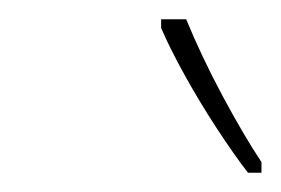

<svg xmlns="http://www.w3.org/2000/svg" viewBox="-20 -785 291 199"><path d="M237 -606Q223 -624 205 -651.5Q187 -679 171.5 -707Q156 -735 147 -756V-765H173Q189 -726 211 -685Q233 -644 251 -617V-606Z"/></svg>

Font: Noto Sans SemiCondensed Thin
Style: Italic
Weight: 100
Width: 4
Italic angle: -12°
Designer: Monotype Design Team
Foundry: Monotype Imaging Inc.
Version: Version 2.013; ttfautohint (v1.8.4.7-5d5b)